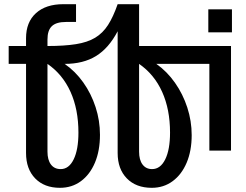

<svg xmlns="http://www.w3.org/2000/svg" viewBox="-20 -720 1174 918"><path d="M727.5 -414.5Q778.5 -378.5 816.5 -324.5Q854.5 -270.5 875.5 -206Q896.5 -141.5 896.5 -74Q896.5 1 872.5 57.8Q848.5 114.5 805.5 146.2Q762.5 178 705.5 178Q630.5 178 586.5 133Q542.5 88 542.5 11.5V-570.5Q500 -489.5 439 -452Q378 -414.5 289 -414.5Q340 -379.5 378 -326Q416 -272.5 437 -208Q458 -143.5 458 -75.5Q458 0.5 434 57.5Q410 114.5 367 146.2Q324 178 266.5 178Q192 178 148.2 133Q104.5 88 104.5 11.5V-414.5H21.5V-500H104.5V-537.5Q104.5 -614 151.8 -657Q199 -700 283 -700H343.5V-615H295.5Q249 -615 228 -595Q207 -575 207 -531.5V-500Q287.5 -500 342.8 -508.8Q398 -517.5 434.8 -539.5Q471.5 -561.5 496.5 -600.5Q521.5 -639.5 542.5 -700H645V-500H1084.5V0H981V-414.5ZM976 -675.5H1089V-565.5H976ZM645 -414.5V5Q645 44.5 661.5 66.5Q678 88.5 707 88.5Q747 88.5 770 42Q793 -4.5 793 -86Q793 -197 755.2 -280.8Q717.5 -364.5 645 -414.5ZM207 -414.5V5Q207 44.5 223.5 66.5Q240 88.5 270 88.5Q309.5 88.5 332.2 42Q355 -4.5 355 -86Q355 -197 317.2 -280.8Q279.5 -364.5 207 -414.5Z"/></svg>

Font: Overused Grotesk Medium
Style: Regular
Weight: 525
Version: Version 0.004